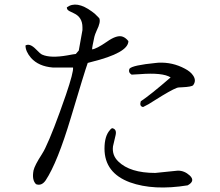

<svg xmlns="http://www.w3.org/2000/svg" viewBox="-20 -766 960 836"><path d="M603 -300Q586 -303 593 -325Q634 -352 723 -429Q688 -451 588 -443Q562 -441 553 -441Q537 -451 544 -467Q557 -482 659 -492Q666 -493 670 -493Q731 -496 785 -467Q810 -454 821 -437Q836 -415 821 -395Q815 -388 773 -386Q756 -386 749 -383Q723 -373 655 -330Q625 -310 603 -300ZM797 41Q649 65 546 28Q435 -13 435 -119Q435 -173 458 -199Q462 -205 468 -208Q490 -204 483 -176L472 -129Q467 -90 495 -63Q546 -13 656 -13L754 -23H755Q783 -23 806 -2Q832 22 797 41ZM539 -587Q539 -536 377 -496Q365 -493 362 -492Q348 -453 289 -255Q230 -58 179 19Q161 45 137 36Q118 18 126 -24Q131 -46 162 -94Q172 -110 177 -121Q211 -191 267 -353Q301 -453 298 -472Q212 -472 210 -472Q148 -477 115 -514Q91 -542 91 -568Q110 -579 137 -551Q156 -531 164 -528Q200 -512 274 -525Q300 -530 310 -531L323 -546L339 -635V-647Q339 -691 302 -708Q277 -719 274 -724Q271 -728 271 -734Q313 -765 380 -716Q387 -711 393 -706L412 -687Q420 -671 401 -633Q393 -615 391 -606Q381 -561 381 -551Q400 -553 445 -584Q490 -616 515 -606Q528 -601 539 -587Z"/></svg>

Font: cwTeXFangSong
Style: Medium
Weight: 500
Version: Version 1.17